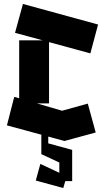

<svg xmlns="http://www.w3.org/2000/svg" viewBox="-20 -694 531 971"><path d="M306 19 15 -60 52 -204 77 -197V-490H196L56 -528L96 -674L476 -570L437 -424L228 -481V-171H167L294 -134L424 -170L464 -24L306 19ZM345 222H310L300 257L161 219L184 135L280 180V128L190 86H189V-12H224V31L345 64Z"/></svg>

Font: Blaka
Style: Regular
Weight: 400
Designer: Mohamed Gaber
Foundry: Kief Type Foundry
Version: Version 1.003; ttfautohint (v1.8.4.7-5d5b)